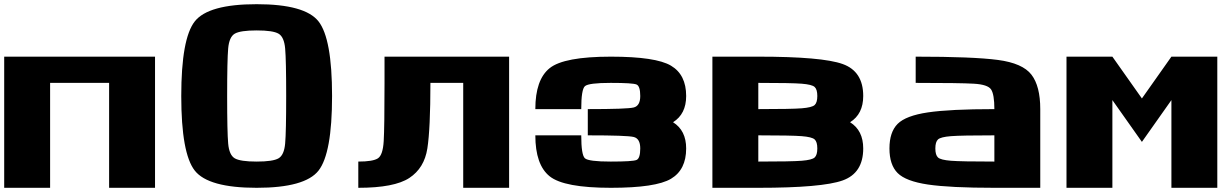

<svg xmlns="http://www.w3.org/2000/svg" viewBox="-20 -895 5852 915"><path d="M718.8 0H500V-500H218.8V0H0V-625H718.8Z M1343.8 -437.5Q1343.8 -609.4 1338.9 -664.1Q1334 -718.8 1307.6 -734.4Q1281.2 -750 1203.1 -750Q1125 -750 1098.6 -734.4Q1072.3 -718.8 1067.4 -664.1Q1062.5 -609.4 1062.5 -437.5Q1062.5 -265.6 1067.4 -210.9Q1072.3 -156.2 1098.6 -140.6Q1125 -125 1203.1 -125Q1281.2 -125 1307.6 -140.6Q1334 -156.2 1338.9 -210.9Q1343.8 -265.6 1343.8 -437.5ZM1562.5 -437.5Q1562.5 -164.1 1498 -82Q1433.6 0 1203.1 0Q972.7 0 908.2 -82Q843.8 -164.1 843.8 -437.5Q843.8 -710.9 908.2 -793Q972.7 -875 1203.1 -875Q1433.6 -875 1498 -793Q1562.5 -710.9 1562.5 -437.5Z M2031.2 -500Q2031.2 -281.2 2016.6 -187.5Q2002 -93.8 1930.7 -46.9Q1859.4 0 1687.5 0V-125Q1757.8 -125 1781.2 -140.6Q1804.7 -156.2 1808.6 -222.7Q1812.5 -289.1 1812.5 -500V-625H2406.2V0H2187.5V-500Z M2781.2 -375Q2968.8 -375 3000 -382.8Q3031.2 -390.6 3031.2 -437.5Q3031.2 -484.4 3013.7 -492.2Q2996.1 -500 2890.6 -500Q2785.2 -500 2767.6 -484.4Q2750 -468.8 2750 -375H2531.2Q2531.2 -515.6 2599.6 -570.3Q2668 -625 2891.4 -625Q3105.5 -625 3177.7 -582Q3250 -539.1 3250 -437.5Q3250 -351.6 3187.5 -312.5Q3250 -273.4 3250 -187.5Q3250 -85.9 3177.7 -43Q3105.5 0 2891.4 0Q2668 0 2599.6 -54.7Q2531.2 -109.4 2531.2 -250H2750Q2750 -156.2 2767.6 -140.6Q2785.2 -125 2890.6 -125Q2996.1 -125 3013.7 -132.8Q3031.2 -140.6 3031.2 -187.5Q3031.2 -234.4 3000 -242.2Q2968.8 -250 2781.2 -250Z M3593.8 -125Q3752 -125 3800.8 -128.9Q3849.6 -132.8 3862.3 -144.5Q3875 -156.2 3875 -187.5Q3875 -218.8 3862.3 -230.5Q3849.6 -242.2 3800.8 -246.1Q3752 -250 3593.8 -250ZM3375 0V-625H3593.8Q3898.4 -625 3996.1 -589.8Q4093.8 -554.7 4093.8 -437.5Q4093.8 -351.6 4031.2 -312.5Q4093.8 -273.4 4093.8 -187.5Q4093.8 -70.3 3996.1 -35.2Q3898.4 0 3593.8 0ZM3593.8 -375Q3752 -375 3800.8 -378.9Q3849.6 -382.8 3862.3 -394.5Q3875 -406.2 3875 -437.5Q3875 -468.8 3862.3 -480.5Q3849.6 -492.2 3800.8 -496.1Q3752 -500 3593.8 -500Z M4718.8 -125V-250Q4560.5 -250 4511.7 -246.1Q4462.9 -242.2 4450.2 -230.5Q4437.5 -218.8 4437.5 -187.5Q4437.5 -156.2 4450.2 -144.5Q4462.9 -132.8 4511.7 -128.9Q4560.5 -125 4718.8 -125ZM4937.5 -375V0H4718.8Q4507.8 0 4402.3 -15.6Q4296.9 -31.2 4257.8 -70.3Q4218.8 -109.4 4218.8 -187.5Q4218.8 -265.6 4257.8 -304.7Q4296.9 -343.8 4402.3 -359.4Q4507.8 -375 4718.8 -375Q4718.8 -445.3 4703.1 -468.8Q4687.5 -492.2 4621.1 -496.1Q4554.7 -500 4343.8 -500V-625Q4617.2 -625 4735.4 -609.4Q4853.5 -593.8 4895.5 -539.1Q4937.5 -484.4 4937.5 -375Z M5281.2 -625 5421.9 -425.8 5562.5 -625H5781.2V0H5562.5V-418L5421.9 -218.8L5281.2 -418V0H5062.5V-625Z"/></svg>

Font: CraftyPE
Style: Regular
Weight: 400
Designer: Erek Butcher
Foundry: Haunted Coop
Version: Version 0.018;April 4, 2024;FontCreator 15.0.0.2962 64-bit